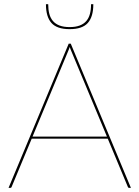

<svg xmlns="http://www.w3.org/2000/svg" viewBox="-20 -912 677 932"><path d="M499 -249 326.5 -663Q324 -668.5 322.2 -673.5Q320.5 -678.5 318.5 -684Q316.5 -678.5 314.8 -673.5Q313 -668.5 310.5 -663L138 -249ZM615.5 0H606.5Q602 0 600.5 -5L503 -239H134L36.5 -5Q35 0 29.5 0H21.5L313.5 -700H323.5ZM318 -770.5Q256.5 -770.5 229.8 -800.5Q203 -830.5 203 -891.5H214Q214 -865 219.5 -844.5Q225 -824 237.2 -809.8Q249.5 -795.5 269.5 -788Q289.5 -780.5 318 -780.5Q346.5 -780.5 366.5 -788Q386.5 -795.5 398.8 -809.8Q411 -824 416.5 -844.5Q422 -865 422 -891.5H433Q433 -830.5 406.2 -800.5Q379.5 -770.5 318 -770.5Z"/></svg>

Font: Lato 2
Style: Regular
Weight: 100
Designer: Lukasz Dziedzic with Adam Twardoch and Botio Nikoltchev
Foundry: tyPoland Lukasz Dziedzic
Version: Version 2.015; 2015-08-06; http://www.latofonts.com/